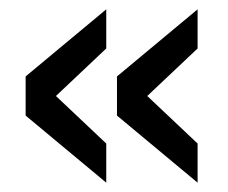

<svg xmlns="http://www.w3.org/2000/svg" viewBox="-20 -446 489 412"><path d="M35 -198V-282L208 -426V-342L100 -240L208 -138V-54ZM231 -198V-282L404 -426V-342L296 -240L404 -138V-54Z"/></svg>

Font: Khartiya
Style: Bold
Weight: 700
Version: Version 1.0.2